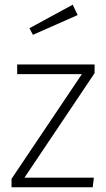

<svg xmlns="http://www.w3.org/2000/svg" viewBox="-20 -796 452 816"><path d="M289 -776 105 -676 120 -648 310 -732ZM382 -522H53V-481H328L29 -36V0H374L379 -41H84L382 -485Z"/></svg>

Font: Fira Sans ExtraLight
Style: Regular
Weight: 200
Designer: bBox Type GmbH & Carrois Corporate GbR & Edenspiekermann AG
Foundry: bBox Type GmbH & Carrois Corporate GbR & Edenspiekermann AG
Version: Version 4.300;PS 004.300;hotconv 1.0.88;makeotf.lib2.5.64775